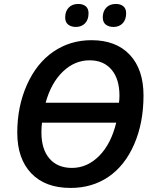

<svg xmlns="http://www.w3.org/2000/svg" viewBox="-20 -925 765 955"><path d="M693.8 -450.2Q693.8 -314 647.5 -207.5Q601.1 -101.1 519.8 -45.7Q438.5 9.8 331.1 9.8Q204.6 9.8 135.3 -63.2Q65.9 -136.2 65.9 -265.1Q65.9 -395.5 114 -503.2Q162.1 -610.8 245.6 -668Q329.1 -725.1 435.1 -725.1Q557.6 -725.1 625.7 -652.3Q693.8 -579.6 693.8 -450.2ZM337.9 -89.8Q413.6 -89.8 472.9 -149.2Q532.2 -208.5 558.1 -314.9H189Q186 -293.5 186 -266.1Q186 -182.6 226.1 -136.2Q266.1 -89.8 337.9 -89.8ZM425.8 -625Q351.6 -625 293 -569.1Q234.4 -513.2 207 -414.1H571.8Q574.2 -431.2 574.2 -449.2Q574.2 -531.7 534.9 -578.4Q495.6 -625 425.8 -625ZM304.2 -838.9Q304.2 -868.2 321.3 -886.7Q338.4 -905.3 369.1 -905.3Q392.6 -905.3 406.5 -893.8Q420.4 -882.3 420.4 -858.9Q420.4 -827.1 403.1 -809.1Q385.7 -791 357.4 -791Q334.5 -791 319.3 -802.5Q304.2 -814 304.2 -838.9ZM491.2 -838.9Q491.2 -868.2 508.3 -886.7Q525.4 -905.3 556.2 -905.3Q579.6 -905.3 593.5 -893.8Q607.4 -882.3 607.4 -858.9Q607.4 -827.1 590.1 -809.1Q572.8 -791 544.4 -791Q521.5 -791 506.3 -802.5Q491.2 -814 491.2 -838.9Z"/></svg>

Font: Open Sans Semibold
Style: Italic
Weight: 600
Italic angle: -12°
Foundry: Ascender Corporation
Version: Version 1.10